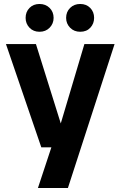

<svg xmlns="http://www.w3.org/2000/svg" viewBox="-20 -747 606 967"><path d="M171 200 251 -42 272 -78 405 -525H557L322 200ZM188 -5 10 -525H161L289 -116H331L319 -5ZM179 -587Q148 -587 128.5 -607.5Q109 -628 109 -657Q109 -687 128.5 -707Q148 -727 179 -727Q210 -727 230 -707Q250 -687 250 -657Q250 -628 230 -607.5Q210 -587 179 -587ZM384 -587Q353 -587 333 -607.5Q313 -628 313 -657Q313 -687 333 -707Q353 -727 384 -727Q415 -727 434.5 -707Q454 -687 454 -657Q454 -628 435 -607.5Q416 -587 384 -587Z"/></svg>

Font: TikTok Sans 24pt
Style: Bold
Weight: 700
Version: Version 4.000